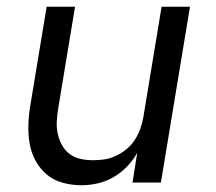

<svg xmlns="http://www.w3.org/2000/svg" viewBox="-20 -540 640 568"><path d="M221 8Q192 8 165 0.5Q138 -7 118 -24Q98 -41 85 -65Q72 -89 67.5 -116.5Q63 -144 64 -172.5Q65 -201 70 -230L118 -520H202L152 -218Q149 -199 148 -180Q147 -161 151 -143.5Q155 -126 163.5 -110.5Q172 -95 186 -84.5Q200 -74 218 -70Q236 -66 255 -66Q272 -66 289 -68.5Q306 -71 323 -79Q340 -87 354.5 -99Q369 -111 379 -126.5Q389 -142 395 -159Q401 -176 404 -193L458 -520H542L456 0H372L386 -88Q374 -66 355.5 -47Q337 -28 315 -15.5Q293 -3 269 2.5Q245 8 221 8Z"/></svg>

Font: Iosevka Extended
Style: Italic
Weight: 400
Width: 7
Italic angle: -9°
Monospace: yes
Designer: Belleve Invis
Foundry: Belleve Invis
Version: Version 32.5.0; ttfautohint (v1.8.4)